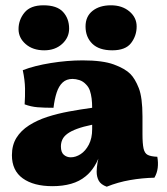

<svg xmlns="http://www.w3.org/2000/svg" viewBox="-20 -696 629 725"><path d="M383 9Q361 1 353 -13.5Q345 -28 345 -48Q345 -63 348.5 -83.5Q352 -104 359 -123L363 -129Q352 -93 337 -69Q322 -45 303 -30Q280 -11 248.5 -2Q217 7 178 7Q107 7 66 -22.5Q25 -52 25 -110Q25 -148 42 -175.5Q59 -203 89.5 -222.5Q120 -242 158.5 -254.5Q197 -267 240.5 -275Q284 -283 328 -289Q328 -308 326 -324Q324 -340 319.5 -353.5Q315 -367 305 -377Q294 -389 280 -393.5Q266 -398 254 -398Q231 -398 216.5 -384.5Q202 -371 194 -346.5Q186 -322 182 -289Q147 -289 122 -291Q97 -293 73 -302Q75 -331 74.5 -362Q74 -393 66 -431Q110 -448 172 -458Q234 -468 292 -468Q368 -468 410 -452.5Q452 -437 472 -417Q490 -399 504 -363.5Q518 -328 518 -256V-190Q518 -154 522 -135.5Q526 -117 538 -111Q550 -105 574 -104Q578 -82 575.5 -62Q573 -42 563 -25Q517 -24 471 -16Q425 -8 383 9ZM247 -102Q266 -102 284.5 -114Q303 -126 315.5 -150Q328 -174 328 -208V-225Q294 -218 271 -209.5Q248 -201 234.5 -191Q221 -181 215.5 -169Q210 -157 210 -143Q210 -121 221 -111.5Q232 -102 247 -102ZM404 -506Q354 -506 328.5 -531Q303 -556 303 -596Q303 -634 329.5 -655Q356 -676 399 -676Q441 -676 468.5 -653Q496 -630 496 -596Q496 -561 475 -533.5Q454 -506 404 -506ZM147 -506Q104 -506 77 -529.5Q50 -553 50 -586Q50 -621 72.5 -648.5Q95 -676 144 -676Q195 -676 218 -651Q241 -626 241 -588Q241 -554 214.5 -530Q188 -506 147 -506Z"/></svg>

Font: Vollkorn Black
Style: Regular
Weight: 900
Designer: Friedrich Althausen
Foundry: Friedrich Althausen
Version: Version 5.000